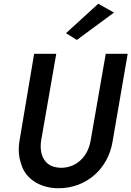

<svg xmlns="http://www.w3.org/2000/svg" viewBox="-20 -987 701 1024"><path d="M588 -920 504 -967 332 -810 390 -774ZM162 -700 83 -230C81 -216 80 -202 80 -188C80 -158 86 -127 99 -95C124 -32 195 17 292 17C441 17 556 -87 580 -230L661 -700H544L463 -235C449 -156 392 -92 304 -92C275 -93 253 -100 236 -113C203 -140 197 -179 197 -208C197 -217 198 -226 199 -235L280 -700Z"/></svg>

Font: Jost Medium
Style: Italic
Weight: 500
Italic angle: -5°
Version: Version 3.710